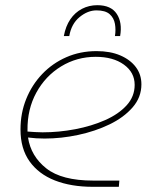

<svg xmlns="http://www.w3.org/2000/svg" viewBox="-20 -720 610 740"><path d="M338 0Q254 0 191.5 -24.5Q129 -49 94 -98Q59 -147 59 -221Q59 -284 81 -338.5Q103 -393 142.5 -434.5Q182 -476 235.5 -499.5Q289 -523 352 -523Q405 -523 443.5 -506.5Q482 -490 503.5 -461.5Q525 -433 525 -395Q525 -345 491 -306Q457 -267 402 -240.5Q347 -214 281.5 -200Q216 -186 152 -186Q136 -186 119.5 -187Q103 -188 88 -190Q99 -118 158.5 -71Q218 -24 339 -24H440L438 0ZM86 -213Q100 -212 115 -211Q130 -210 144 -210Q207 -210 270 -222Q333 -234 385 -257Q437 -280 468 -314Q499 -348 499 -393Q499 -441 457.5 -471Q416 -501 349 -501Q276 -501 215.5 -464Q155 -427 120 -363Q85 -299 86 -218Q86 -217 86 -216Q86 -215 86 -213ZM226 -581Q233 -619 251 -645.5Q269 -672 296 -686Q323 -700 355 -700Q408 -700 430 -666.5Q452 -633 443 -581H423Q427 -605 423 -628Q419 -651 402.5 -665.5Q386 -680 352 -680Q318 -680 286.5 -654Q255 -628 247 -581Z"/></svg>

Font: MuseoModerno Thin Thin
Style: Italic
Weight: 250
Italic angle: -9°
Version: Version 1.003